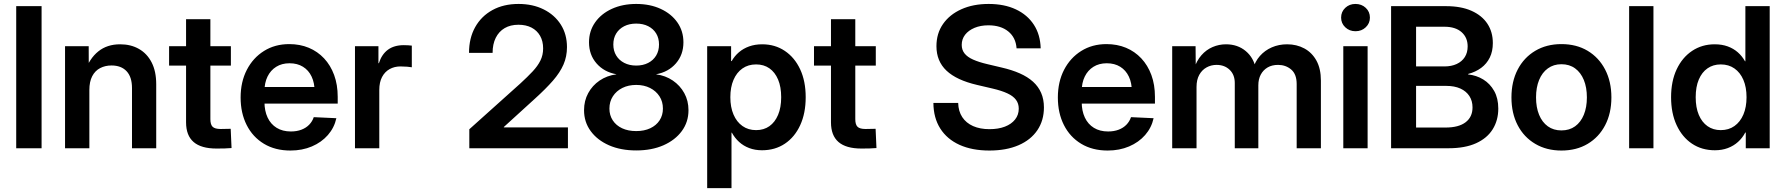

<svg xmlns="http://www.w3.org/2000/svg" viewBox="-20 -759 9138 983"><path d="M192.9 -727.5V0H63V-727.5Z M437.5 -297.9V0H313V-522.5H434.1L434.6 -390.1H413.6Q438 -459.5 483.2 -495.8Q528.3 -532.2 595.2 -532.2Q649.9 -532.2 691.4 -508.5Q732.9 -484.9 756.3 -439.5Q779.8 -394 779.8 -327.6V0H655.8V-308.1Q655.8 -364.7 628.2 -394.3Q600.6 -423.8 550.8 -423.8Q518.6 -423.8 492.7 -410.4Q466.8 -397 452.1 -368.9Q437.5 -340.8 437.5 -297.9Z M1162.1 -522.5V-423.3H845.7V-522.5ZM932.6 -660.6H1057.1V-148.9Q1057.1 -121.1 1068.6 -109.9Q1080.1 -98.6 1109.9 -98.6Q1121.1 -98.6 1136.2 -99.1Q1151.4 -99.6 1161.1 -99.6L1165.5 -1Q1150.9 0.5 1129.9 1Q1108.9 1.5 1088.9 1.5Q1009.8 1.5 971.2 -32Q932.6 -65.4 932.6 -132.8Z M1466.8 11.7Q1388.7 11.7 1331.3 -22.9Q1273.9 -57.6 1242.9 -118.9Q1211.9 -180.2 1211.9 -259.8Q1211.9 -339.8 1243.7 -401.4Q1275.4 -462.9 1331.5 -498Q1387.7 -533.2 1460.9 -533.2Q1515.6 -533.2 1560.8 -514.4Q1606 -495.6 1639.2 -460.2Q1672.4 -424.8 1690.7 -375Q1709 -325.2 1709 -263.2V-228.5H1263.7V-313.5H1646.5L1590.8 -290Q1590.8 -334.5 1575.4 -366.9Q1560.1 -399.4 1531.2 -417.2Q1502.4 -435.1 1462.4 -435.1Q1422.9 -435.1 1394 -417Q1365.2 -398.9 1349.6 -366.9Q1334 -335 1334 -292V-237.3Q1334 -191.4 1350.1 -157.2Q1366.2 -123 1396.5 -104.5Q1426.8 -85.9 1469.2 -85.9Q1499.5 -85.9 1523.2 -95Q1546.9 -104 1563 -120.6Q1579.1 -137.2 1586.4 -159.2L1702.1 -153.8Q1691.4 -105 1658.7 -67.6Q1626 -30.3 1576.7 -9.3Q1527.3 11.7 1466.8 11.7Z M1797.4 0V-522.5H1917.5V-435.5H1919.9Q1934.1 -480.5 1965.8 -504.2Q1997.6 -527.8 2047.4 -527.8Q2059.1 -527.8 2070.1 -527.1Q2081.1 -526.4 2088.4 -525.4V-414.6Q2081.5 -416 2064.7 -417.5Q2047.9 -418.9 2030.3 -418.9Q1999.5 -418.9 1974.9 -405.3Q1950.2 -391.6 1936 -364.7Q1921.9 -337.9 1921.9 -298.3V0Z M2382.8 0V-97.2L2644.5 -332Q2681.2 -365.7 2707 -393.3Q2732.9 -420.9 2746.8 -449Q2760.7 -477.1 2760.7 -511.2Q2760.7 -548.3 2745.1 -575.7Q2729.5 -603 2701.2 -617.7Q2672.9 -632.3 2634.3 -632.3Q2593.3 -632.3 2563.7 -615Q2534.2 -597.7 2518.1 -565.4Q2502 -533.2 2502 -488.3H2381.3Q2381.3 -564 2412.8 -620.1Q2444.3 -676.3 2501.2 -707.5Q2558.1 -738.8 2634.8 -738.8Q2707.5 -738.8 2763.4 -710.9Q2819.3 -683.1 2851.1 -633.3Q2882.8 -583.5 2882.8 -517.6Q2882.8 -469.7 2865 -428.7Q2847.2 -387.7 2810.8 -345.9Q2774.4 -304.2 2718.3 -253.4L2559.6 -108.9V-106.9H2887.7V0Z M3237.3 11.2Q3158.2 11.2 3098.1 -15.1Q3038.1 -41.5 3004.2 -87.9Q2970.2 -134.3 2970.2 -194.8Q2970.2 -243.2 2991.5 -282.2Q3012.7 -321.3 3050 -346.7Q3087.4 -372.1 3135.7 -378.4V-378.9Q3072.8 -390.1 3034.2 -434.3Q2995.6 -478.5 2995.6 -542.5Q2995.6 -599.6 3026.6 -644Q3057.6 -688.5 3112.3 -713.6Q3167 -738.8 3237.3 -738.8Q3308.1 -738.8 3362.5 -713.6Q3417 -688.5 3448 -644.3Q3479 -600.1 3479 -542.5Q3479 -478.5 3440.4 -434.3Q3401.9 -390.1 3339.4 -378.9V-378.4Q3387.2 -372.1 3424.6 -346.7Q3461.9 -321.3 3483.4 -282.2Q3504.9 -243.2 3504.9 -194.8Q3504.9 -134.3 3470.7 -87.9Q3436.5 -41.5 3376.5 -15.1Q3316.4 11.2 3237.3 11.2ZM3237.3 -87.9Q3278.3 -87.9 3309.1 -102.3Q3339.8 -116.7 3356.9 -142.8Q3374 -168.9 3374 -203.1Q3374 -238.8 3356.4 -265.9Q3338.9 -293 3308.1 -308.6Q3277.3 -324.2 3237.3 -324.2Q3197.3 -324.2 3166.5 -308.8Q3135.7 -293.5 3117.9 -266.1Q3100.1 -238.8 3100.1 -203.1Q3100.1 -168.9 3117.2 -142.8Q3134.3 -116.7 3165 -102.3Q3195.8 -87.9 3237.3 -87.9ZM3237.3 -423.3Q3272 -423.3 3298.3 -436.8Q3324.7 -450.2 3339.4 -474.6Q3354 -499 3354 -531.2Q3354 -563.5 3339.6 -587.4Q3325.2 -611.3 3298.8 -624.8Q3272.5 -638.2 3237.3 -638.2Q3202.1 -638.2 3175.8 -624.8Q3149.4 -611.3 3134.8 -587.4Q3120.1 -563.5 3120.1 -531.2Q3120.1 -499 3134.8 -474.9Q3149.4 -450.7 3176 -437Q3202.6 -423.3 3237.3 -423.3Z M3600.6 204.1V-522.5H3723.1V-446.3H3726.1Q3740.7 -472.2 3763.2 -491.5Q3785.6 -510.7 3815.7 -521.5Q3845.7 -532.2 3882.3 -532.2Q3947.8 -532.2 3998 -498.5Q4048.3 -464.8 4076.7 -404.1Q4105 -343.3 4105 -261.2Q4105 -179.2 4076.9 -118.2Q4048.8 -57.1 3998.5 -23.4Q3948.2 10.3 3881.3 10.3Q3845.2 10.3 3815.7 -1Q3786.1 -12.2 3764.2 -32.2Q3742.2 -52.2 3727.1 -79.6H3725.1V204.1ZM3851.1 -92.8Q3890.6 -92.8 3919.2 -113Q3947.8 -133.3 3963.6 -170.9Q3979.5 -208.5 3979.5 -261.2Q3979.5 -314.5 3963.6 -351.8Q3947.8 -389.2 3919.2 -409.2Q3890.6 -429.2 3851.1 -429.2Q3810.5 -429.2 3781 -408.4Q3751.5 -387.7 3735.4 -350.1Q3719.2 -312.5 3719.2 -261.2Q3719.2 -210.4 3735.4 -172.6Q3751.5 -134.8 3781.2 -113.8Q3811 -92.8 3851.1 -92.8Z M4463.9 -522.5V-423.3H4147.5V-522.5ZM4234.4 -660.6H4358.9V-148.9Q4358.9 -121.1 4370.4 -109.9Q4381.8 -98.6 4411.6 -98.6Q4422.9 -98.6 4438 -99.1Q4453.1 -99.6 4462.9 -99.6L4467.3 -1Q4452.6 0.5 4431.6 1Q4410.6 1.5 4390.6 1.5Q4311.5 1.5 4272.9 -32Q4234.4 -65.4 4234.4 -132.8Z M5045.4 11.7Q4957 11.7 4892.8 -17.3Q4828.6 -46.4 4793.9 -101.1Q4759.3 -155.8 4758.8 -231.9H4885.7Q4886.7 -189.5 4906.5 -159.4Q4926.3 -129.4 4961.9 -113.5Q4997.6 -97.7 5045.9 -97.7Q5091.3 -97.7 5124.8 -110.6Q5158.2 -123.5 5177 -147.2Q5195.8 -170.9 5195.8 -202.6Q5195.8 -229 5181.6 -248Q5167.5 -267.1 5137.7 -281Q5107.9 -294.9 5061.5 -305.7L4982.4 -324.2Q4877.4 -348.6 4825.9 -397.2Q4774.4 -445.8 4774.4 -522.5Q4774.4 -587.9 4808.1 -636.2Q4841.8 -684.6 4902.1 -711.7Q4962.4 -738.8 5041.5 -738.8Q5122.1 -738.8 5181.2 -710.9Q5240.2 -683.1 5273.2 -632.3Q5306.2 -581.5 5308.1 -511.7H5184.6Q5180.7 -566.9 5142.1 -598.1Q5103.5 -629.4 5040.5 -629.4Q5000.5 -629.4 4969.5 -616.5Q4938.5 -603.5 4921.1 -581.1Q4903.8 -558.6 4903.8 -529.3Q4903.8 -503.4 4918.5 -485.1Q4933.1 -466.8 4962.2 -453.9Q4991.2 -440.9 5034.7 -430.7L5106.9 -413.6Q5160.2 -401.4 5200.7 -383.5Q5241.2 -365.7 5268.8 -340.8Q5296.4 -315.9 5310.5 -283.2Q5324.7 -250.5 5324.7 -209Q5324.7 -142.1 5291 -92.3Q5257.3 -42.5 5194.6 -15.4Q5131.8 11.7 5045.4 11.7Z M5650.9 11.7Q5572.8 11.7 5515.4 -22.9Q5458 -57.6 5427 -118.9Q5396 -180.2 5396 -259.8Q5396 -339.8 5427.7 -401.4Q5459.5 -462.9 5515.6 -498Q5571.8 -533.2 5645 -533.2Q5699.7 -533.2 5744.9 -514.4Q5790 -495.6 5823.2 -460.2Q5856.4 -424.8 5874.8 -375Q5893.1 -325.2 5893.1 -263.2V-228.5H5447.8V-313.5H5830.6L5774.9 -290Q5774.9 -334.5 5759.5 -366.9Q5744.1 -399.4 5715.3 -417.2Q5686.5 -435.1 5646.5 -435.1Q5606.9 -435.1 5578.1 -417Q5549.3 -398.9 5533.7 -366.9Q5518.1 -335 5518.1 -292V-237.3Q5518.1 -191.4 5534.2 -157.2Q5550.3 -123 5580.6 -104.5Q5610.8 -85.9 5653.3 -85.9Q5683.6 -85.9 5707.3 -95Q5731 -104 5747.1 -120.6Q5763.2 -137.2 5770.5 -159.2L5886.2 -153.8Q5875.5 -105 5842.8 -67.6Q5810.1 -30.3 5760.7 -9.3Q5711.4 11.7 5650.9 11.7Z M5981.4 0V-522.5H6101.1L6102.1 -405.8H6092.8Q6106.4 -448.2 6131.1 -476.3Q6155.8 -504.4 6188.5 -518.3Q6221.2 -532.2 6256.8 -532.2Q6316.4 -532.2 6357.9 -497.6Q6399.4 -462.9 6410.2 -404.3H6394.5Q6405.3 -443.8 6430.4 -472.4Q6455.6 -501 6491.5 -516.6Q6527.3 -532.2 6569.8 -532.2Q6618.7 -532.2 6658 -511Q6697.3 -489.7 6720 -448.5Q6742.7 -407.2 6742.7 -346.7V0H6618.7V-328.6Q6618.7 -379.4 6590.6 -403.1Q6562.5 -426.8 6523.4 -426.8Q6492.2 -426.8 6469.7 -413.6Q6447.3 -400.4 6434.8 -377Q6422.4 -353.5 6422.4 -322.3V0H6301.8V-334Q6301.8 -376.5 6275.6 -401.6Q6249.5 -426.8 6208.5 -426.8Q6180.7 -426.8 6157.2 -413.8Q6133.8 -400.9 6119.9 -375.7Q6106 -350.6 6106 -314V0Z M6857.4 0V-522.5H6981.9V0ZM6919.9 -599.1Q6888.7 -599.1 6867.4 -619.4Q6846.2 -639.6 6846.2 -668.9Q6846.2 -698.7 6867.4 -718.8Q6888.7 -738.8 6919.4 -738.8Q6951.2 -738.8 6972.4 -718.8Q6993.7 -698.7 6993.7 -668.9Q6993.7 -639.6 6972.4 -619.4Q6951.2 -599.1 6919.9 -599.1Z M7102.1 0V-727.5H7383.3Q7460.4 -727.5 7513.9 -703.6Q7567.4 -679.7 7595.2 -637.5Q7623 -595.2 7623 -538.6Q7623 -496.1 7607.4 -464.4Q7591.8 -432.6 7563.5 -411.6Q7535.2 -390.6 7496.6 -380.4V-377.9Q7539.1 -373.5 7574 -352.1Q7608.9 -330.6 7629.9 -293.2Q7650.9 -255.9 7650.9 -203.1Q7650.9 -143.1 7622.3 -97.2Q7593.8 -51.3 7537.1 -25.6Q7480.5 0 7396 0ZM7230 -106H7380.9Q7448.2 -106 7483.6 -133.1Q7519 -160.2 7519 -209Q7519 -242.7 7502.9 -267.3Q7486.8 -292 7456.8 -305.7Q7426.8 -319.3 7384.3 -319.3H7230ZM7230 -418.9H7375Q7411.1 -418.9 7438 -431.4Q7464.8 -443.8 7479.5 -466.8Q7494.1 -489.7 7494.1 -521.5Q7494.1 -566.9 7462.9 -594.5Q7431.6 -622.1 7375.5 -622.1H7230Z M7974.1 11.7Q7897.9 11.7 7840.1 -22.5Q7782.2 -56.6 7750.2 -117.9Q7718.3 -179.2 7718.3 -260.3Q7718.3 -341.3 7750.2 -402.8Q7782.2 -464.4 7840.1 -498.8Q7897.9 -533.2 7974.1 -533.2Q8051.3 -533.2 8108.6 -498.8Q8166 -464.4 8198 -402.8Q8230 -341.3 8230 -260.3Q8230 -179.2 8198 -117.9Q8166 -56.6 8108.6 -22.5Q8051.3 11.7 7974.1 11.7ZM7974.1 -91.3Q8015.1 -91.3 8044.2 -112.3Q8073.2 -133.3 8088.9 -171.4Q8104.5 -209.5 8104.5 -260.3Q8104.5 -311.5 8088.9 -349.6Q8073.2 -387.7 8044.2 -408.9Q8015.1 -430.2 7974.1 -430.2Q7934.1 -430.2 7904.8 -408.9Q7875.5 -387.7 7859.9 -349.6Q7844.2 -311.5 7844.2 -260.3Q7844.2 -209 7859.9 -171.1Q7875.5 -133.3 7904.5 -112.3Q7933.6 -91.3 7974.1 -91.3Z M8445.3 -727.5V0H8320.8V-727.5Z M8759.8 10.3Q8692.9 10.3 8642.6 -23.4Q8592.3 -57.1 8564 -118.2Q8535.6 -179.2 8535.6 -261.2Q8535.6 -343.3 8564.2 -404.1Q8592.8 -464.8 8643.3 -498.5Q8693.8 -532.2 8758.8 -532.2Q8795.9 -532.2 8825.4 -521.5Q8855 -510.7 8877.2 -491.2Q8899.4 -471.7 8914.1 -445.3H8916V-727.5H9040.5V0H8918V-80.6H8915.5Q8900.9 -52.7 8878.4 -32.5Q8856 -12.2 8826.2 -1Q8796.4 10.3 8759.8 10.3ZM8790 -92.8Q8830.6 -92.8 8860.1 -113.8Q8889.6 -134.8 8905.8 -172.6Q8921.9 -210.4 8921.9 -261.2Q8921.9 -312.5 8905.8 -350.1Q8889.6 -387.7 8860.1 -408.4Q8830.6 -429.2 8790 -429.2Q8751 -429.2 8722.2 -409.2Q8693.4 -389.2 8677.5 -351.8Q8661.6 -314.5 8661.6 -261.2Q8661.6 -208.5 8677.5 -170.9Q8693.4 -133.3 8722.2 -113Q8751 -92.8 8790 -92.8Z"/></svg>

Font: Inter 28pt SemiBold
Style: Regular
Weight: 600
Designer: Rasmus Andersson
Foundry: rsms
Version: Version 4.001;git-66647c0bb